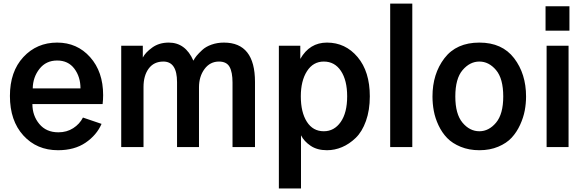

<svg xmlns="http://www.w3.org/2000/svg" viewBox="-20 -818 3262 1068"><path d="M35.2 -284.2Q35.2 -419.9 109.9 -500.5Q184.6 -581.1 297.9 -581.1Q409.2 -581.1 481.4 -500Q553.7 -418.9 553.7 -289.1Q553.7 -263.7 550.8 -239.3H160.2Q160.2 -174.8 198.7 -128.4Q237.3 -82 304.7 -82Q351.6 -82 387.2 -105Q422.9 -127.9 441.4 -164.1L544.9 -128.9Q517.6 -66.4 456.1 -24.4Q394.5 17.6 302.7 17.6Q184.6 17.6 109.9 -64.5Q35.2 -146.5 35.2 -284.2ZM162.1 -326.2H427.7Q427.7 -390.6 393.6 -436Q359.4 -481.4 297.9 -481.4Q236.3 -481.4 199.7 -435.1Q163.1 -388.7 162.1 -326.2Z M654.3 0V-563.5H774.4V-498Q789.1 -526.4 827.1 -553.7Q865.2 -581.1 918.9 -581.1Q1011.7 -581.1 1055.7 -480.5Q1062.5 -494.1 1073.7 -507.8Q1085 -521.5 1105 -540Q1125 -558.6 1156.7 -569.8Q1188.5 -581.1 1225.6 -581.1Q1398.4 -581.1 1398.4 -362.3V0H1273.4V-358.4Q1273.4 -417 1256.8 -446.3Q1240.2 -475.6 1198.2 -475.6Q1148.4 -475.6 1117.7 -434.1Q1086.9 -392.6 1086.9 -332V0H964.8V-361.3Q964.8 -475.6 888.7 -475.6Q835.9 -475.6 807.1 -436.5Q778.3 -397.5 778.3 -334V0Z M1653.3 -282.2Q1653.3 -193.4 1687 -140.6Q1720.7 -87.9 1781.2 -87.9Q1838.9 -87.9 1875 -139.2Q1911.1 -190.4 1911.1 -282.2Q1911.1 -371.1 1876.5 -423.3Q1841.8 -475.6 1781.2 -475.6Q1721.7 -475.6 1687.5 -421.9Q1653.3 -368.2 1653.3 -282.2ZM1531.2 230.5V-563.5H1650.4V-490.2Q1702.1 -581.1 1798.8 -581.1Q1901.4 -581.1 1969.2 -500.5Q2037.1 -419.9 2037.1 -282.2Q2037.1 -205.1 2015.6 -145Q1994.1 -85 1958.5 -50.8Q1922.9 -16.6 1882.3 0.5Q1841.8 17.6 1798.8 17.6Q1744.1 17.6 1707.5 -7.3Q1670.9 -32.2 1654.3 -65.4V230.5Z M2150.4 0V-797.9H2273.4V0Z M2512.7 -281.2Q2512.7 -183.6 2552.7 -135.7Q2592.8 -87.9 2646.5 -87.9Q2699.2 -87.9 2739.3 -135.7Q2779.3 -183.6 2779.3 -281.2Q2779.3 -380.9 2739.3 -428.2Q2699.2 -475.6 2646.5 -475.6Q2593.8 -475.6 2553.2 -428.2Q2512.7 -380.9 2512.7 -281.2ZM2385.7 -281.2Q2385.7 -407.2 2452.1 -494.1Q2518.6 -581.1 2646.5 -581.1Q2773.4 -581.1 2839.8 -494.1Q2906.2 -407.2 2906.2 -281.2Q2906.2 -242.2 2898.9 -203.1Q2891.6 -164.1 2873 -123.5Q2854.5 -83 2826.2 -52.2Q2797.9 -21.5 2751.5 -2Q2705.1 17.6 2646.5 17.6Q2588.9 17.6 2542.5 -1.5Q2496.1 -20.5 2467.3 -50.3Q2438.5 -80.1 2419.4 -120.6Q2400.4 -161.1 2393.1 -200.7Q2385.7 -240.2 2385.7 -281.2Z M3014.6 -647.5V-783.2H3147.5V-647.5ZM3020.5 0V-563.5H3142.6V0Z"/></svg>

Font: Gothic A1
Style: Bold
Weight: 700
Version: Version 2.50